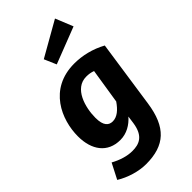

<svg xmlns="http://www.w3.org/2000/svg" viewBox="-318 -912 1213 1213"><g transform="rotate(-45 288.5 -306.0)"><path d="M451 -835 219 -703 254 -622 499 -717ZM336 -548C108 -548 27 -353 27 -206C27 -84 87 0 201 0C258 0 306 -29 341 -69L334 -18C319 86 263 103 205 103C160 103 110 88 61 61L8 164C66 200 142 223 208 223C375 223 460 146 487 -41L553 -492C484 -530 408 -548 336 -548ZM331 -436C354 -436 370 -433 391 -426L354 -191C324 -147 290 -117 250 -117C216 -117 188 -138 188 -210C188 -304 225 -436 331 -436Z"/></g></svg>

Font: Fira Sans
Style: Bold Italic
Weight: 700
Italic angle: -8°
Designer: bBox Type GmbH & Carrois Corporate GbR & Edenspiekermann AG
Foundry: bBox Type GmbH & Carrois Corporate GbR & Edenspiekermann AG
Version: Version 4.301;PS 004.301;hotconv 1.0.88;makeotf.lib2.5.64775